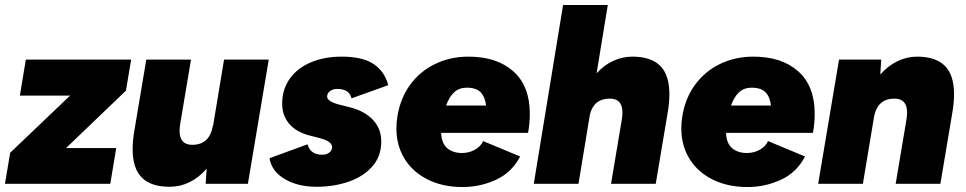

<svg xmlns="http://www.w3.org/2000/svg" viewBox="-42 -740 3889 773"><path d="M-1 -125 240 -355H38L62 -500H486L465 -375L224 -144H426L402 0H-22Z M790 -61Q759 -25 721 -6.5Q683 12 641 12Q566 12 529 -25Q492 -62 492 -139Q492 -175 499 -214L504 -244L547 -500H727L684 -244Q681 -226 681 -213Q681 -157 732 -157Q802 -157 815 -234H816L860 -500H1040L956 0H786Z M1043 -103 1196 -159Q1208 -117 1255 -117Q1272 -117 1283.5 -125.5Q1295 -134 1295 -148Q1295 -171 1245 -184L1206 -194Q1151 -208 1122.5 -241.5Q1094 -275 1094 -322Q1094 -380 1124.5 -423Q1155 -466 1209.5 -489Q1264 -512 1334 -512Q1418 -512 1462.5 -482Q1507 -452 1521 -397L1373 -344Q1365 -382 1315 -382Q1299 -382 1287 -373.5Q1275 -365 1275 -351Q1275 -331 1327 -318L1367 -308Q1426 -293 1459.5 -257.5Q1493 -222 1493 -170Q1493 -111 1457 -70Q1421 -29 1361.5 -8.5Q1302 12 1233 12Q1157 12 1104.5 -19Q1052 -50 1043 -103Z M1554 -223Q1554 -249 1558 -272Q1570 -345 1609.5 -399Q1649 -453 1710 -482.5Q1771 -512 1844 -512Q1958 -512 2024.5 -453Q2091 -394 2091 -282Q2091 -243 2084 -205H1734Q1736 -162 1759 -143Q1782 -124 1818 -124Q1847 -124 1870.5 -137.5Q1894 -151 1903 -172L2052 -110Q2019 -46 1955.5 -16.5Q1892 13 1820 13Q1741 13 1680.5 -17Q1620 -47 1587 -100.5Q1554 -154 1554 -223ZM1915 -315Q1911 -350 1893 -368.5Q1875 -387 1837 -387Q1807 -387 1787 -369Q1767 -351 1754 -315Z M2225 -720H2405L2360 -445Q2390 -478 2427 -495Q2464 -512 2504 -512Q2579 -512 2616 -475Q2653 -438 2653 -361Q2653 -325 2646 -286L2641 -256L2598 0H2418L2461 -256Q2464 -274 2464 -287Q2464 -343 2413 -343Q2349 -343 2333 -279L2287 0H2107Z M2701 -223Q2701 -249 2705 -272Q2717 -345 2756.5 -399Q2796 -453 2857 -482.5Q2918 -512 2991 -512Q3105 -512 3171.5 -453Q3238 -394 3238 -282Q3238 -243 3231 -205H2881Q2883 -162 2906 -143Q2929 -124 2965 -124Q2994 -124 3017.5 -137.5Q3041 -151 3050 -172L3199 -110Q3166 -46 3102.5 -16.5Q3039 13 2967 13Q2888 13 2827.5 -17Q2767 -47 2734 -100.5Q2701 -154 2701 -223ZM3062 -315Q3058 -350 3040 -368.5Q3022 -387 2984 -387Q2954 -387 2934 -369Q2914 -351 2901 -315Z M3336 -500H3506L3502 -440Q3533 -475 3571 -493.5Q3609 -512 3650 -512Q3725 -512 3762 -475Q3799 -438 3799 -361Q3799 -325 3792 -286L3787 -256L3744 0H3564L3607 -256Q3610 -274 3610 -287Q3610 -343 3559 -343Q3494 -343 3478 -276L3432 0H3252Z"/></svg>

Font: Oak Sans Black
Style: Italic
Weight: 900
Italic angle: -9.5°
Foundry: Erik Kennedy, Walven
Version: Version 1.000